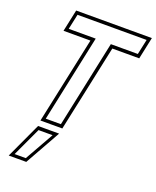

<svg xmlns="http://www.w3.org/2000/svg" viewBox="-173 -799 945 1163"><g transform="rotate(20 300.0 -217.5)"><path d="M136.5 0 255.5 -558.5H82L112 -700H600L570 -558.5H396.5L277.5 0ZM163 -21.5H260.5L379 -580.5H553L574 -678.5H128.5L107.5 -580.5H281.5ZM28.5 265 134.5 36H270L141.5 265ZM59 244.5H131L236 58.5H145.5Z"/></g></svg>

Font: Tourney ExtraLight
Style: Italic
Weight: 250
Italic angle: -12°
Version: Version 1.015